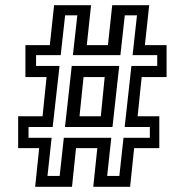

<svg xmlns="http://www.w3.org/2000/svg" viewBox="-20 -720 712 740"><path d="M115.5 0 131 -149H50V-272H144L159.5 -423H78V-546H172L188.5 -700H331L314.5 -546H396L412.5 -700H555L538.5 -546H622V-423H526L510.5 -272H594V-149H497L481.5 0H339.5L355 -149H273L257.5 0ZM230.5 -230.5 256.5 -466H439.5L413.5 -230.5ZM286.5 -272H368.5L383.5 -423H302ZM163 -42H210L226 -189H409L393 -42H440L456 -189H557.5V-230.5H460.5L486.5 -466H586V-507.5H491L508 -661H461L444 -507.5H261L278 -661H231L214 -507.5H119V-466H209.5L183 -230.5H90V-189H179Z"/></svg>

Font: Tourney Thin Medium
Style: Regular
Weight: 500
Version: Version 1.015